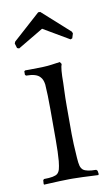

<svg xmlns="http://www.w3.org/2000/svg" viewBox="-80 -715 437 761"><g transform="rotate(-10 138.5 -334.5)"><path d="M254.9 0 252.9 3.9Q176.8 0 150.9 0H137.2Q110.4 0 34.2 3.9L33.2 0L34.2 -14.2L38.1 -18.1Q80.6 -18.1 92.8 -28.8Q99.6 -35.2 102.5 -45.7Q105.5 -56.2 107.9 -78.1Q110.8 -111.3 110.8 -163.1V-286.1Q110.8 -345.7 107.9 -386.2Q105 -407.2 95.2 -417Q81.1 -434.1 39.1 -434.1L35.2 -438V-452.1L39.1 -455.1H57.1Q120.1 -455.1 145 -459L180.2 -463.9L186 -455.1Q179.2 -439.5 179.2 -379.9Q179.2 -373.5 178 -347.2Q176.8 -320.8 176.8 -287.1V-174.8Q176.8 -140.6 181.2 -78.1Q182.6 -56.6 185.5 -45.9Q188.5 -35.2 195.8 -28.8Q209.5 -18.1 248 -18.1L252.9 -13.2ZM129.9 -672.9H138.2L248 -574.2L251 -566.9L245.1 -547.9L237.8 -544.9L133.8 -606L30.8 -544.9L22.9 -547.9L17.1 -566.9L20 -574.2Z"/></g></svg>

Font: Quattrocento Roman
Style: Regular
Weight: 400
Designer: Pablo Impallari
Foundry: Pablo Impallari. www.impallari.com Igino Marini. www.ikern.com
Version: Version 1.000